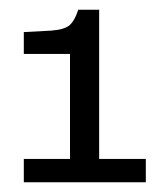

<svg xmlns="http://www.w3.org/2000/svg" viewBox="-20 -785 331 395"><path d="M29 -410V-458H124V-674H29V-719L85 -722Q113 -724 123.5 -733.5Q134 -743 141 -765H184V-458H280V-410Z"/></svg>

Font: Special Gothic
Style: Regular
Weight: 400
Designer: Alistair McCready
Foundry: Monolith
Version: Version 1.010; ttfautohint (v1.8.4.7-5d5b)